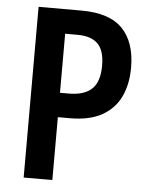

<svg xmlns="http://www.w3.org/2000/svg" viewBox="-52 -808 623 800"><g transform="rotate(5 259.5 -408.0)"><path d="M257 -765Q374 -765 428.5 -708.5Q483 -652 483 -546Q483 -477 458.5 -425Q434 -373 382 -343.5Q330 -314 247 -314H197V-51H77V-765ZM248 -663H197V-416H234Q298 -416 330 -446Q362 -476 362 -544Q362 -607 334 -635Q306 -663 248 -663Z"/></g></svg>

Font: Noto Sans Tamil UI Condensed SemiBold
Style: Regular
Weight: 600
Width: 3
Designer: Jelle Bosma - Monotype Design Team
Foundry: Monotype Imaging Inc.
Version: Version 2.004; ttfautohint (v1.8.4.7-5d5b)